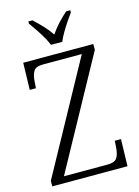

<svg xmlns="http://www.w3.org/2000/svg" viewBox="-136 -1006 783 1080"><g transform="rotate(-15 255.0 -465.5)"><path d="M30 0V-32L383 -676H156Q116 -676 103 -656Q90 -636 87 -600L84 -557H48L52 -714H460V-680L108 -38H362Q403 -38 416.5 -57.5Q430 -77 433 -114L436 -157H472L468 0ZM229 -771Q220 -794 204.5 -820.5Q189 -847 171.5 -873Q154 -899 140 -918V-931H164Q193 -904 217 -878.5Q241 -853 262 -822Q283 -853 306.5 -878.5Q330 -904 360 -931H384V-918Q370 -899 352.5 -873Q335 -847 319.5 -820.5Q304 -794 295 -771Z"/></g></svg>

Font: Noto Serif Lao SemiCondensed Light
Style: Regular
Weight: 300
Width: 4
Designer: Monotype Design Team
Foundry: Monotype Imaging Inc.
Version: Version 2.003; ttfautohint (v1.8.4.7-5d5b)